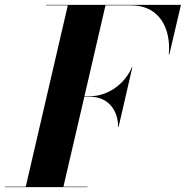

<svg xmlns="http://www.w3.org/2000/svg" viewBox="-68 -770 764 790"><path d="M-47.5 -2V0H292.5V-2H193L279 -372H301.5C378.5 -372 418 -315 418 -248H420L476.5 -493H474.5C446.5 -426 377.5 -374 301.5 -374H279.5L366 -748H471.5C588.5 -748 636.5 -652 626.5 -545H628.5L676.5 -750H121.5V-748H211L38 -2Z"/></svg>

Font: Bodoni* 96pt
Style: Bold Italic
Weight: 700
Italic angle: -13°
Version: Version 2.3